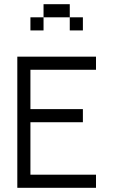

<svg xmlns="http://www.w3.org/2000/svg" viewBox="-20 -895 540 915"><path d="M312.5 -812.5H187.5V-875H312.5ZM62.5 -625H437.5V-562.5H125V-375H375V-312.5H125V-62.5H437.5V0H62.5ZM125 -812.5H187.5V-750H125ZM312.5 -812.5H375V-750H312.5Z"/></svg>

Font: 寒蝉点阵体 16px
Style: Regular
Weight: 400
Designer: Designed by Warren2060
Foundry: ChillType
Version: Version 1.000